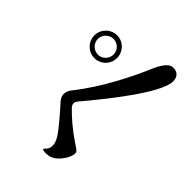

<svg xmlns="http://www.w3.org/2000/svg" viewBox="-66 -956 1131 1131"><g transform="rotate(-45 500.0 -390.0)"><path d="M746 -461C798 -461 841 -503 841 -555C841 -608 798 -650 746 -650C693 -650 651 -608 651 -555C651 -503 693 -461 746 -461ZM746 -490C710 -490 680 -519 680 -555C680 -591 710 -621 746 -621C781 -621 811 -591 811 -555C811 -519 781 -490 746 -490ZM882 -130C917 -130 940 -149 940 -186C940 -202 936 -232 849 -270C740 -316 561 -404 425 -513C408 -527 391 -534 374 -534C357 -534 341 -526 327 -513C298 -485 201 -402 169 -383C152 -373 132 -364 112 -364C102 -364 91 -366 81 -373C70 -381 64 -390 59 -390C56 -390 52 -380 52 -361C52 -355 53 -348 54 -340C63 -284 139 -238 172 -238C189 -238 190 -240 221 -287C262 -348 308 -402 351 -443C359 -450 367 -454 376 -454C385 -454 396 -448 404 -441C514 -348 781 -130 882 -130Z"/></g></svg>

Font: Shippori Mincho OTF
Style: Bold
Weight: 800
Designer: FONTDASU
Foundry: FONTDASU / Google Inc. / but / Adobe
Version: Version 3.300;hotconv 1.0.109;makeotfexe 2.5.65596